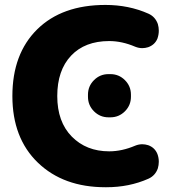

<svg xmlns="http://www.w3.org/2000/svg" viewBox="-20 -785 746 794"><path d="M431.6 -159.2Q484.4 -159.2 539.1 -182.6Q553.7 -188.5 568.4 -188.5Q580.1 -188.5 592.8 -184.6Q620.1 -174.8 630.9 -148.4Q636.7 -132.8 636.7 -116.2Q636.7 -102.5 632.8 -88.9Q622.1 -58.6 593.8 -45.9Q514.6 -10.7 419.9 -10.7Q418 -10.7 416 -10.7Q242.2 -10.7 136.7 -112.3Q31.2 -213.9 31.2 -387.7Q31.2 -562.5 133.8 -663.6Q236.3 -764.6 416 -764.6Q512.7 -764.6 593.8 -728.5Q622.1 -715.8 632.8 -685.5Q636.7 -671.9 636.7 -658.2Q636.7 -641.6 630.9 -625Q620.1 -599.6 592.8 -589.8Q580.1 -585.9 568.4 -585.9Q553.7 -585.9 539.1 -591.8Q484.4 -615.2 431.6 -615.2Q331.1 -615.2 273.9 -554.7Q216.8 -494.1 216.8 -387.7Q216.8 -281.2 276.9 -220.2Q336.9 -159.2 431.6 -159.2ZM428.7 -299.8Q393.6 -299.8 368.7 -324.7Q343.8 -349.6 343.8 -384.8V-393.6Q343.8 -428.7 368.7 -453.6Q393.6 -478.5 428.7 -478.5H436.5Q471.7 -478.5 496.6 -453.6Q521.5 -428.7 521.5 -393.6V-384.8Q521.5 -349.6 496.6 -324.7Q471.7 -299.8 436.5 -299.8Z"/></svg>

Font: Gen Jyuu GothicX Heavy
Style: Bold
Weight: 900
Designer: [Source Han Sans]
Ryoko NISHIZUKA  (kana & ideographs); Paul D. Hunt (Latin, Greek & Cyrillic); Wenlong ZHANG  (bopomofo
Version: Version 1.002.20150607